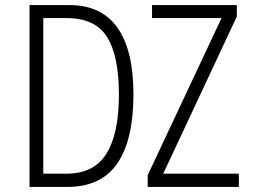

<svg xmlns="http://www.w3.org/2000/svg" viewBox="-20 -734 1040 754"><path d="M96 0V-714H253Q378 -714 441 -625.5Q504 -537 504 -364Q504 -184 440.5 -92Q377 0 245 0ZM241 -52Q349 -52 398 -130.5Q447 -209 447 -363Q447 -514 400.5 -588.5Q354 -663 241 -663H150V-52ZM560 0V-46L850 -663H577V-714H910V-669L621 -52H918V0Z"/></svg>

Font: Noto Sans Mono ExtraCondensed Light
Style: Regular
Weight: 300
Width: 2
Designer: Monotype Design Team
Foundry: Monotype Imaging Inc.
Version: Version 2.014; ttfautohint (v1.8.4.7-5d5b)